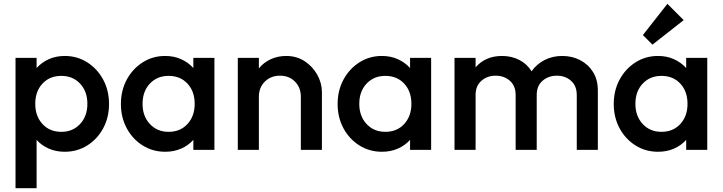

<svg xmlns="http://www.w3.org/2000/svg" viewBox="-20 -782 3772 1002"><path d="M61 200V-480H171V-427Q197 -456 234.5 -473Q272 -490 318 -490Q383 -490 435.5 -456.5Q488 -423 518.5 -366.5Q549 -310 549 -239Q549 -169 518.5 -112.5Q488 -56 435.5 -23Q383 10 318 10Q272 10 234.5 -6.5Q197 -23 171 -52V200ZM300 -94Q360 -94 398 -135Q436 -176 436 -240Q436 -305 398 -345.5Q360 -386 300 -386Q239 -386 201.5 -345.5Q164 -305 164 -240Q164 -176 201.5 -135Q239 -94 300 -94Z M842 10Q777 10 724.5 -23Q672 -56 641.5 -112.5Q611 -169 611 -239Q611 -310 641.5 -366.5Q672 -423 724.5 -456.5Q777 -490 842 -490Q888 -490 925.5 -473Q963 -456 989 -427V-480H1099V0H989V-52Q963 -23 925.5 -6.5Q888 10 842 10ZM860 -94Q921 -94 958.5 -135Q996 -176 996 -240Q996 -305 958.5 -345.5Q921 -386 860 -386Q800 -386 762 -345.5Q724 -305 724 -240Q724 -176 762 -135Q800 -94 860 -94Z M1221 0V-480H1331V-425Q1356 -456 1393 -473Q1430 -490 1474 -490Q1528 -490 1570 -462.5Q1612 -435 1636 -391.5Q1660 -348 1660 -301V0H1550V-277Q1550 -325 1519.5 -356Q1489 -387 1441 -387Q1393 -387 1362 -356Q1331 -325 1331 -277V0Z M1973 10Q1908 10 1855.5 -23Q1803 -56 1772.5 -112.5Q1742 -169 1742 -239Q1742 -310 1772.5 -366.5Q1803 -423 1855.5 -456.5Q1908 -490 1973 -490Q2019 -490 2056.5 -473Q2094 -456 2120 -427V-480H2230V0H2120V-52Q2094 -23 2056.5 -6.5Q2019 10 1973 10ZM1991 -94Q2052 -94 2089.5 -135Q2127 -176 2127 -240Q2127 -305 2089.5 -345.5Q2052 -386 1991 -386Q1931 -386 1893 -345.5Q1855 -305 1855 -240Q1855 -176 1893 -135Q1931 -94 1991 -94Z M2352 0V-480H2462V-431Q2514 -490 2600 -490Q2650 -490 2690.5 -469Q2731 -448 2754 -410Q2781 -448 2822.5 -469Q2864 -490 2914 -490Q2966 -490 3008 -468Q3050 -446 3075 -406Q3100 -366 3100 -310V0H2990V-286Q2990 -334 2960 -360.5Q2930 -387 2886 -387Q2842 -387 2811.5 -360.5Q2781 -334 2781 -286V0H2671V-286Q2671 -334 2641 -360.5Q2611 -387 2567 -387Q2523 -387 2492.5 -360.5Q2462 -334 2462 -286V0Z M3414 10Q3349 10 3296.5 -23Q3244 -56 3213.5 -112.5Q3183 -169 3183 -239Q3183 -310 3213.5 -366.5Q3244 -423 3296.5 -456.5Q3349 -490 3414 -490Q3460 -490 3497.5 -473Q3535 -456 3561 -427V-480H3671V0H3561V-52Q3535 -23 3497.5 -6.5Q3460 10 3414 10ZM3432 -94Q3493 -94 3530.5 -135Q3568 -176 3568 -240Q3568 -305 3530.5 -345.5Q3493 -386 3432 -386Q3372 -386 3334 -345.5Q3296 -305 3296 -240Q3296 -176 3334 -135Q3372 -94 3432 -94ZM3385 -549 3335 -599 3463 -762 3548 -677Z"/></svg>

Font: Outfit Medium
Style: Regular
Weight: 500
Designer: Rodrigo Fuenzalida
Foundry: fragTYPE
Version: Version 1.100; ttfautohint (v1.8.4.7-5d5b);gftools[0.9.27]